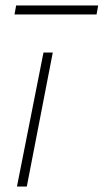

<svg xmlns="http://www.w3.org/2000/svg" viewBox="-20 -682 379 702"><path d="M42 0 139 -490H173L78 0ZM33 -629 39 -662H339L333 -629Z"/></svg>

Font: REM Thin
Style: Italic
Weight: 250
Italic angle: -11°
Designer: Octavio Pardo
Foundry: Ashler Design
Version: Version 1.005;gftools[0.9.28]